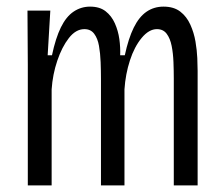

<svg xmlns="http://www.w3.org/2000/svg" viewBox="-20 -560 678 580"><path d="M64 0V-364L63 -528H132L124 -393H137Q148 -445 164 -477.5Q180 -510 202.5 -525Q225 -540 252 -540Q281 -540 299 -526Q317 -512 327 -489.5Q337 -467 340.5 -442Q344 -417 343 -393H357Q368 -444 384 -476.5Q400 -509 422.5 -524.5Q445 -540 474 -540Q505 -540 524.5 -525Q544 -510 555 -485.5Q566 -461 570.5 -434.5Q575 -408 576 -384.5Q577 -361 577 -346V0H505V-323Q505 -346 504 -372.5Q503 -399 498.5 -421.5Q494 -444 483.5 -458Q473 -472 454 -472Q430 -472 408 -445.5Q386 -419 372.5 -377.5Q359 -336 356 -290V0H285V-322Q285 -346 284 -372.5Q283 -399 279 -421.5Q275 -444 264.5 -458Q254 -472 235 -472Q209 -472 188 -445Q167 -418 153 -376.5Q139 -335 136 -290V0Z"/></svg>

Font: Bricolage Grotesque Condensed Light
Style: Regular
Weight: 300
Width: 3
Designer: Mathieu Triay
Foundry: Atelier Triay
Version: Version 1.000;gftools[0.9.30]